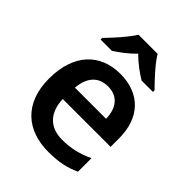

<svg xmlns="http://www.w3.org/2000/svg" viewBox="-218 -886 1016 1016"><g transform="rotate(45 290.5 -378.0)"><path d="M363 -766H220C193 -721 133 -656 96 -618V-606H180C215 -628 255 -658 290 -694C325 -658 368 -627 403 -606H488V-618C451 -655 389 -721 363 -766ZM299 -552C149 -552 49 -452 49 -267C49 -82 161 10 320 10C400 10 452 -2 506 -27V-128C447 -101 396 -87 326 -87C234 -87 180 -144 177 -242H535V-306C535 -461 445 -552 299 -552ZM299 -459C376 -459 412 -405 413 -330H180C187 -415 231 -459 299 -459Z"/></g></svg>

Font: Noto Sans Arabic SemBd
Style: Regular
Weight: 600
Designer: Monotype Design Team, Nadine Chahine, Nizar Qandah and Khaled Hosny
Foundry: Monotype Imaging Inc.
Version: Version 2.012